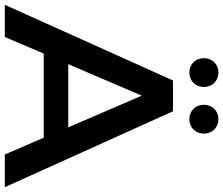

<svg xmlns="http://www.w3.org/2000/svg" viewBox="-90 -844 929 799"><g transform="rotate(90 374.5 -444.5)"><path d="M277 -768C311 -768 337 -793 337 -828C337 -864 311 -889 277 -889C243 -889 217 -864 217 -828C217 -793 243 -768 277 -768ZM471 -768C505 -768 531 -793 531 -828C531 -864 505 -889 471 -889C437 -889 411 -864 411 -828C411 -793 437 -768 471 -768ZM618 0H754L438 -700H310L-5 0H129L198 -162H548ZM242 -264 373 -570 505 -264Z"/></g></svg>

Font: Montserrat Lite SemiBold
Style: Regular
Weight: 600
Designer: Julieta Ulanovsky
Foundry: Julieta Ulanovsky
Version: Version 7.200;PS 007.200;hotconv 1.0.88;makeotf.lib2.5.64775